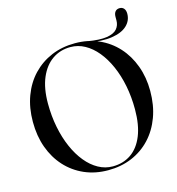

<svg xmlns="http://www.w3.org/2000/svg" viewBox="-121 -938 974 1054"><g transform="rotate(-15 366.0 -411.0)"><path d="M687.5 -793Q687.5 -753.5 658.2 -726Q629 -698.5 572.5 -689.8Q516 -681 434.5 -696.5Q432 -697 431 -697.8Q430 -698.5 430 -700.5Q430 -702 431.2 -703.2Q432.5 -704.5 435 -703.5Q505.5 -691.5 546 -698Q586.5 -704.5 603.5 -724.5Q620.5 -744.5 620.5 -772.5V-792.5Q620.5 -811.5 629.2 -822.2Q638 -833 654.5 -833Q669.5 -833 678.5 -822.5Q687.5 -812 687.5 -793ZM367.5 -710.5Q441 -710.5 501.8 -683.8Q562.5 -657 606.8 -608.5Q651 -560 675.2 -494.2Q699.5 -428.5 699.5 -351Q699.5 -269.5 675 -203Q650.5 -136.5 605.8 -88.8Q561 -41 499.8 -15.2Q438.5 10.5 365 10.5Q291.5 10.5 230.5 -16.2Q169.5 -43 125.2 -91.5Q81 -140 57 -206.2Q33 -272.5 33 -352.5Q33 -432.5 57.5 -498.5Q82 -564.5 127 -611.8Q172 -659 233 -684.8Q294 -710.5 367.5 -710.5ZM592.5 -275Q592.5 -345.5 580 -408.8Q567.5 -472 544.2 -524.8Q521 -577.5 489.2 -616Q457.5 -654.5 419.2 -675.5Q381 -696.5 338 -696.5Q279.5 -696.5 234.8 -665.5Q190 -634.5 164.5 -574.8Q139 -515 139 -429Q139 -357.5 151.8 -293.5Q164.5 -229.5 187.8 -176.5Q211 -123.5 242.8 -84.8Q274.5 -46 313 -24.8Q351.5 -3.5 394.5 -3.5Q454 -3.5 498.5 -34Q543 -64.5 567.8 -125.2Q592.5 -186 592.5 -275Z"/></g></svg>

Font: Fraunces 96pt
Style: Regular
Weight: 400
Version: Version 1.000;[b76b70a41]